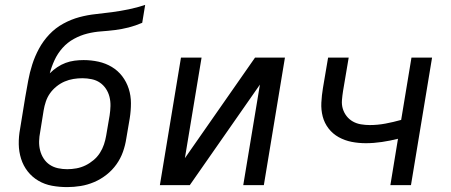

<svg xmlns="http://www.w3.org/2000/svg" viewBox="-20 -755 1840 783"><path d="M254 8Q222 8 192 2.5Q162 -3 136.5 -18Q111 -33 93 -56Q75 -79 66 -107.5Q57 -136 56.5 -167Q56 -198 62 -230L83 -359Q89 -393 95 -426Q101 -459 111.5 -492Q122 -525 139 -556.5Q156 -588 181 -614.5Q206 -641 238 -658.5Q270 -676 303.5 -685Q337 -694 370.5 -697.5Q404 -701 437.5 -705.5Q471 -710 505 -717Q539 -724 572 -735L560 -662Q532 -650 504.5 -643Q477 -636 449 -632.5Q421 -629 392.5 -627Q364 -625 336 -618Q308 -611 281.5 -596.5Q255 -582 235 -559.5Q215 -537 202.5 -510Q190 -483 183 -456Q197 -470 213.5 -481Q230 -492 247.5 -498.5Q265 -505 283.5 -507.5Q302 -510 321 -510Q352 -510 381.5 -503.5Q411 -497 436 -482Q461 -467 478.5 -444Q496 -421 505 -393Q514 -365 514 -334Q514 -303 509 -272L495 -190Q491 -163 481.5 -136Q472 -109 455 -85Q438 -61 414.5 -42.5Q391 -24 364 -12.5Q337 -1 309 3.5Q281 8 254 8ZM254 -65Q273 -65 292 -68.5Q311 -72 328.5 -80.5Q346 -89 361.5 -102Q377 -115 387.5 -131.5Q398 -148 404 -166Q410 -184 413 -202L427 -284Q430 -303 430.5 -322.5Q431 -342 426.5 -360Q422 -378 412 -393Q402 -408 387.5 -418Q373 -428 354 -432Q335 -436 316 -436Q298 -436 279.5 -433Q261 -430 243.5 -422.5Q226 -415 210.5 -402.5Q195 -390 184 -374.5Q173 -359 167 -341Q161 -323 158 -305L144 -218Q140 -198 139.5 -179Q139 -160 143.5 -142Q148 -124 158 -108.5Q168 -93 183 -83Q198 -73 216.5 -69Q235 -65 254 -65Z M632 0 718 -520H802L734 -110L1020 -520H1142L1056 0H972L1040 -410L754 0Z M1572 0 1603 -189Q1571 -181 1537.5 -176Q1504 -171 1472 -171Q1442 -171 1414 -176.5Q1386 -182 1361.5 -195.5Q1337 -209 1320 -231Q1303 -253 1296 -280Q1289 -307 1290.5 -336.5Q1292 -366 1297 -396L1318 -520H1402L1379 -384Q1376 -365 1374.5 -346.5Q1373 -328 1378 -311.5Q1383 -295 1393.5 -281.5Q1404 -268 1419 -259.5Q1434 -251 1452 -248Q1470 -245 1488 -245Q1520 -245 1552 -251Q1584 -257 1616 -266L1658 -520H1742L1656 0Z"/></svg>

Font: Iosevka Custom Oblique
Style: Regular
Weight: 400
Italic angle: -9°
Designer: Belleve Invis
Foundry: Belleve Invis
Version: Version 27.0.1